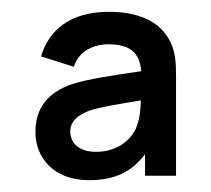

<svg xmlns="http://www.w3.org/2000/svg" viewBox="-20 -575 358 325"><path d="M130.5 -270C173.5 -270 202.5 -283.5 225.5 -314V-277.5H278V-443C278 -466.5 277.5 -486 268 -505C250 -540.5 212 -555 164 -555C100 -555 63 -525 49.5 -479.5L105 -462C113.5 -489.5 139.5 -500 163.5 -500C200.5 -500 216.5 -485.5 219 -454.5C171.5 -447.5 130 -441.5 101.5 -432.5C59 -417.5 40 -390.5 40 -351.5C40 -307 72 -270 130.5 -270ZM142.5 -318C114 -318 99 -332.5 99 -352.5C99 -369.5 111 -380 132 -388C151 -394 175.5 -398 218.5 -405C218 -392.5 217 -375.5 212 -363C206.5 -344 183.5 -318 142.5 -318Z"/></svg>

Font: Manrope SemiBold
Style: Regular
Weight: 600
Designer: Mikhail Sharanda
Foundry: Mikhail Sharanda
Version: Version 4.505